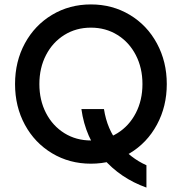

<svg xmlns="http://www.w3.org/2000/svg" viewBox="-20 -730 822 868"><path d="M348 -237H450Q464 -145 517 -80Q570 -15 642 17V118Q524 76 445 -15.5Q366 -107 348 -237ZM48 -350Q48 -452 92.5 -534Q137 -616 215.5 -663Q294 -710 391 -710Q488 -710 566.5 -663Q645 -616 689.5 -533.5Q734 -451 734 -350Q734 -249 689.5 -166.5Q645 -84 566.5 -37Q488 10 391 10Q294 10 215.5 -37Q137 -84 92.5 -166Q48 -248 48 -350ZM624 -350Q624 -423 594 -481Q564 -539 511 -572Q458 -605 391 -605Q324 -605 271 -572Q218 -539 188 -481Q158 -423 158 -350Q158 -277 188 -219Q218 -161 271 -128Q324 -95 391 -95Q458 -95 511 -128Q564 -161 594 -219Q624 -277 624 -350Z"/></svg>

Font: Easer Grotesk Variable
Style: Regular
Weight: 400
Designer: Boardeaser, Bonnie Shaver-Troup, Thomas Jockin
Foundry: Lexend
Version: Version 1.001;Glyphs 3.1.2 (3151)